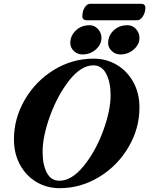

<svg xmlns="http://www.w3.org/2000/svg" viewBox="-20 -971 781 1005"><path d="M53 -242Q53 -351 109.5 -448.5Q166 -546 262 -605Q358 -664 470 -664Q537 -664 591.5 -631.5Q646 -599 678 -541Q710 -483 710 -408Q710 -299 653 -201.5Q596 -104 499.5 -45Q403 14 292 14Q225 14 170.5 -18.5Q116 -51 84.5 -109Q53 -167 53 -242ZM559 -473Q559 -540 536 -584.5Q513 -629 469 -629Q405 -629 343.5 -551.5Q282 -474 242.5 -366Q203 -258 203 -176Q203 -109 225 -67Q247 -25 291 -25Q355 -25 417.5 -101.5Q480 -178 519.5 -285Q559 -392 559 -473ZM348 -746Q348 -784 377 -811.5Q406 -839 449 -839Q475 -839 493 -819Q511 -799 511 -773Q511 -738 481.5 -712Q452 -686 412 -686Q385 -686 366.5 -704Q348 -722 348 -746ZM546 -745Q546 -784 574.5 -811.5Q603 -839 647 -839Q674 -839 692 -819Q710 -799 710 -773Q710 -738 680 -712Q650 -686 610 -686Q584 -686 565 -704Q546 -722 546 -745ZM411 -884Q411 -913 423.5 -932Q436 -951 451 -951H721Q730 -951 735.5 -945.5Q741 -940 741 -932Q741 -906 728 -885.5Q715 -865 698 -865H432Q423 -865 417 -870.5Q411 -876 411 -884Z"/></svg>

Font: EB Garamond ExtraBold
Style: Italic
Weight: 800
Italic angle: -17.2°
Designer: Georg Duffner and Octavio Pardo
Foundry: Georg Duffner
Version: Version 1.000